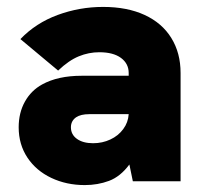

<svg xmlns="http://www.w3.org/2000/svg" viewBox="-20 -524 590 555"><path d="M354 -48.5Q328 -13.5 295.2 -1.2Q262.5 11 225 11Q172 11 128.2 -9.8Q84.5 -30.5 59.2 -68.5Q34 -106.5 34 -156Q34 -198 52 -230.2Q70 -262.5 102 -280Q147.5 -305 216 -305H352V-313Q352 -340 329.8 -356.5Q307.5 -373 267 -373Q236.5 -373 207.8 -361.2Q179 -349.5 148 -320L39 -411Q83.5 -457.5 146.8 -480.8Q210 -504 278 -504Q347.5 -504 398 -480.8Q448.5 -457.5 475.2 -414.2Q502 -371 502 -313V0H364ZM249 -110Q276 -110 299 -120.8Q322 -131.5 336.2 -150.8Q350.5 -170 352 -194H238Q213.5 -194 200 -185Q185 -174.5 185 -156Q185 -135 202.5 -122.5Q220 -110 249 -110Z"/></svg>

Font: HK Grotesk Black
Style: Regular
Weight: 900
Designer: Alfredo Marco Pradil
Foundry: Hanken Design Co.
Version: Version 3.001